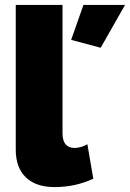

<svg xmlns="http://www.w3.org/2000/svg" viewBox="-20 -750 528 780"><path d="M44 -730H234V-209Q234 -149 283 -149Q308 -149 335 -164L359 -24Q286 10 202 10Q126 10 85 -29.5Q44 -69 44 -142ZM389 -556 269 -588 319 -730H488Z"/></svg>

Font: Raleway-v4020 Black
Style: Regular
Weight: 900
Designer: Matt McInerney, Pablo Impallari, Rodrigo Fuenzalida
Foundry: Matt McInerney, Pablo Impallari, Rodrigo Fuenzalida
Version: Version 4.020;PS 004.020;hotconv 1.0.88;makeotf.lib2.5.64775